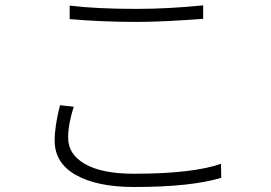

<svg xmlns="http://www.w3.org/2000/svg" viewBox="-20 -707 1040 736"><path d="M247.1 -633.8V-685.5Q349.6 -672.9 503.9 -672.9Q622.1 -672.9 758.8 -686.5V-634.8Q601.6 -623 503.9 -623Q368.2 -623 247.1 -633.8ZM210 -303.7 262.7 -297.9Q241.2 -231.4 241.2 -178.7Q241.2 -115.2 306.2 -78.1Q371.1 -41 493.2 -41Q717.8 -41 827.1 -79.1L828.1 -25.4Q711.9 9.8 494.1 9.8Q352.5 9.8 271 -36.1Q189.5 -82 189.5 -168Q189.5 -223.6 210 -303.7Z"/></svg>

Font: Gen Shin Gothic Monospace Light
Style: Regular
Weight: 300
Designer: [Source Han Sans]
Ryoko NISHIZUKA  (kana & ideographs); Paul D. Hunt (Latin, Greek & Cyrillic); Wenlong ZHANG  (bopomofo
Version: Version 1.002.20150607